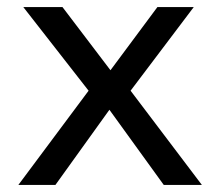

<svg xmlns="http://www.w3.org/2000/svg" viewBox="-20 -524 624 544"><path d="M32 0H137L290 -213L444 0H552L350 -267L529 -504H426L293 -325L157 -504H46L231 -267Z"/></svg>

Font: Hibana 45 SubMedium
Style: Regular
Weight: 500
Width: 6
Designer: pygmalion
Foundry: ybstudio
Version: Version 2021.007;FEAKit 1.0